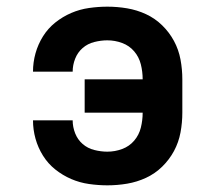

<svg xmlns="http://www.w3.org/2000/svg" viewBox="-20 -548 640 576"><path d="M302 8Q275 8 247 4Q219 0 193.5 -11Q168 -22 146 -39.5Q124 -57 109 -81Q94 -105 86.5 -132Q79 -159 79 -187H198Q198 -167 205.5 -148Q213 -129 228 -116Q243 -103 263 -98Q283 -93 302 -93Q325 -93 346.5 -101Q368 -109 382.5 -126Q397 -143 402.5 -165Q408 -187 408 -210H234V-310H408Q408 -333 402.5 -355Q397 -377 382.5 -394Q368 -411 346.5 -419Q325 -427 302 -427Q283 -427 263 -422Q243 -417 228 -404Q213 -391 205.5 -372Q198 -353 198 -333H79Q79 -361 86.5 -388Q94 -415 109 -439Q124 -463 146 -480.5Q168 -498 193.5 -509Q219 -520 247 -524Q275 -528 302 -528Q332 -528 361.5 -523Q391 -518 418 -505.5Q445 -493 466.5 -472Q488 -451 502 -425Q516 -399 521.5 -369.5Q527 -340 527 -310V-210Q527 -180 521.5 -150.5Q516 -121 502 -95Q488 -69 466.5 -48Q445 -27 418 -14.5Q391 -2 361.5 3Q332 8 302 8Z"/></svg>

Font: Iosevka Aile
Style: Bold
Weight: 700
Designer: Belleve Invis
Foundry: Belleve Invis
Version: Version 28.0.1; ttfautohint (v1.8.4)